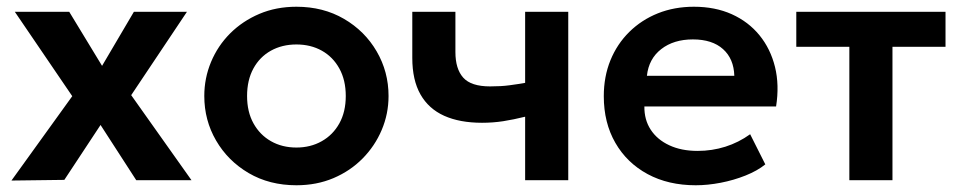

<svg xmlns="http://www.w3.org/2000/svg" viewBox="-20 -535 2850 570"><path d="M14 1 194.5 -249.5 24 -500H185.5L283 -339.5L377.5 -500H535L369.5 -252.5L548.5 0H384.5L278.5 -164L171 -1Z M860 15Q780 15 718.2 -21.2Q656.5 -57.5 621.5 -117.8Q586.5 -178 586.5 -250Q586.5 -303 606.5 -351Q626.5 -399 663.2 -435.8Q700 -472.5 750 -493.8Q800 -515 860 -515Q939.5 -515 1001.2 -479Q1063 -443 1098.2 -382.5Q1133.5 -322 1133.5 -250Q1133.5 -197 1113.2 -149.2Q1093 -101.5 1056.5 -64.5Q1020 -27.5 970 -6.2Q920 15 860 15ZM860 -97Q902 -97 935.2 -115.8Q968.5 -134.5 987.5 -168.8Q1006.5 -203 1006.5 -250Q1006.5 -297 987.5 -331.5Q968.5 -366 935.5 -384.5Q902.5 -403 860 -403Q817.5 -403 784.2 -384.5Q751 -366 732.2 -331.5Q713.5 -297 713.5 -250Q713.5 -203 732.5 -168.8Q751.5 -134.5 784.5 -115.8Q817.5 -97 860 -97Z M1539 0V-188.5Q1504.5 -180 1474 -175.2Q1443.5 -170.5 1411 -170.5Q1345 -170.5 1298.8 -191.2Q1252.5 -212 1228.2 -254.8Q1204 -297.5 1204 -363V-500H1332V-380.5Q1332 -330.5 1355.2 -304.5Q1378.5 -278.5 1435 -278.5Q1468 -278.5 1492.2 -281.8Q1516.5 -285 1539 -289V-500H1667V0Z M2045.5 15Q1964 15 1902.5 -18.2Q1841 -51.5 1806.8 -111Q1772.5 -170.5 1772.5 -249.5Q1772.5 -307.5 1792.2 -356Q1812 -404.5 1848.2 -440.2Q1884.5 -476 1933.2 -495.5Q1982 -515 2040 -515Q2103 -515 2152.5 -492.8Q2202 -470.5 2234.8 -430.2Q2267.5 -390 2280.8 -336.2Q2294 -282.5 2284 -219H1893Q1892.5 -179.5 1911.8 -150Q1931 -120.5 1966.8 -103.8Q2002.5 -87 2051 -87Q2094 -87 2133.5 -99.5Q2173 -112 2207 -136.5L2252 -47Q2228.5 -28 2193.5 -14Q2158.5 0 2119.8 7.5Q2081 15 2045.5 15ZM1900.5 -310H2160Q2158.5 -360.5 2126.5 -389.2Q2094.5 -418 2037 -418Q1980 -418 1943 -389.2Q1906 -360.5 1900.5 -310Z M2501.5 0V-396H2344V-500H2787V-396H2629.5V0Z"/></svg>

Font: Geologica Roman Medium
Style: Regular
Weight: 500
Designer: Sindre Bremnes, Frode Helland
Foundry: Monokrom Skriftforlag AS
Version: Version 1.010;gftools[0.9.28]